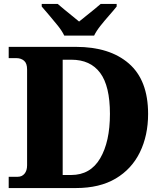

<svg xmlns="http://www.w3.org/2000/svg" viewBox="-20 -951 823 971"><path d="M24 0V-57H70Q91 -57 104 -72.5Q117 -88 117 -115V-600Q117 -631 101.5 -644Q86 -657 63 -657H24V-714H364Q535 -714 632 -629.5Q729 -545 729 -375Q729 -266 687.5 -181Q646 -96 565 -48Q484 0 364 0ZM340 -66Q437 -66 486.5 -150Q536 -234 536 -375Q536 -516 486.5 -582.5Q437 -649 341 -649H297V-66ZM305 -771Q294 -794 273 -820.5Q252 -847 229.5 -873Q207 -899 191 -918V-931H272Q284 -920 304 -904Q324 -888 344.5 -871Q365 -854 380 -842Q395 -854 416 -871Q437 -888 457 -904Q477 -920 489 -931H570V-918Q555 -899 532 -873Q509 -847 488 -820.5Q467 -794 456 -771Z"/></svg>

Font: Noto Serif ExtraBold
Style: Regular
Weight: 800
Designer: Monotype Design Team
Foundry: Monotype Imaging Inc.
Version: Version 2.014